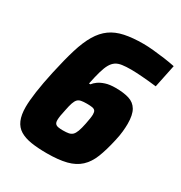

<svg xmlns="http://www.w3.org/2000/svg" viewBox="-166 -816 892 944"><g transform="rotate(30 280.0 -344.0)"><path d="M233 8Q182 8 144 2Q106 -4 80.5 -19.5Q55 -35 42.5 -64Q30 -93 30 -138Q30 -172 37.5 -225.5Q45 -279 61 -352Q79 -434 97 -493Q115 -552 138.5 -591.5Q162 -631 194 -654Q226 -677 271 -686.5Q316 -696 377 -696Q402 -696 433.5 -693Q465 -690 498 -685.5Q531 -681 560 -675L533 -545Q492 -550 452 -553Q412 -556 388 -556Q358 -556 337 -553Q316 -550 302 -540.5Q288 -531 278 -513.5Q268 -496 259.5 -466.5Q251 -437 242 -393H250Q258 -404 272.5 -414.5Q287 -425 310 -432.5Q333 -440 367 -440Q412 -440 443 -430.5Q474 -421 490 -394Q506 -367 506 -316Q506 -297 503.5 -272Q501 -247 494 -217Q480 -154 463 -111Q446 -68 417.5 -41.5Q389 -15 344.5 -3.5Q300 8 233 8ZM246 -129Q266 -129 278.5 -131.5Q291 -134 299.5 -142Q308 -150 314.5 -167.5Q321 -185 327 -215Q331 -235 333 -248.5Q335 -262 335 -271Q335 -285 330 -291.5Q325 -298 313.5 -300Q302 -302 283 -302Q263 -302 250.5 -299.5Q238 -297 230.5 -289Q223 -281 217.5 -265Q212 -249 207 -223Q202 -202 199.5 -186Q197 -170 197 -160Q197 -146 202.5 -139.5Q208 -133 219 -131Q230 -129 246 -129Z"/></g></svg>

Font: Saira SemiCondensed ExtraBold
Style: Italic
Weight: 800
Width: 4
Italic angle: -12°
Designer: Hector Gatti with collaboration of the Omnibus-Type team
Foundry: Omnibus-Type
Version: Version 1.101